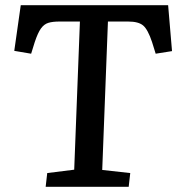

<svg xmlns="http://www.w3.org/2000/svg" viewBox="-20 -720 683 740"><path d="M162 -53 266 -66 288 -637H209Q183 -637 166.5 -632Q150 -627 138 -610.5Q126 -594 114 -558L100 -513L35 -524L60 -700H628L643 -523L580 -513L566 -558Q550 -606 532 -621.5Q514 -637 474 -637H396L374 -65L482 -53L476 0H156Z"/></svg>

Font: Literata 12pt Medium
Style: Italic
Weight: 500
Italic angle: -2°
Designer: Latin by Veronika Burian and Jose Scaglione. Greek by Irene Vlachou. Cyrillic by Vera Evstafieva
Foundry: TypeTogether
Version: Version 3.002